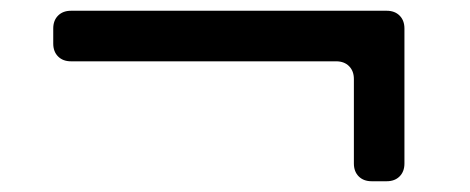

<svg xmlns="http://www.w3.org/2000/svg" viewBox="-20 -519 873 357"><path d="M638 -215V-372Q638 -387 629 -396Q620 -405 605 -405H112Q97 -405 88 -414Q79 -423 79 -438V-466Q79 -481 88 -490Q97 -499 112 -499H699Q714 -499 723 -490Q732 -481 732 -466V-215Q732 -200 723 -191Q714 -182 699 -182H671Q656 -182 647 -191Q638 -200 638 -215Z"/></svg>

Font: Higure Gothic Black
Style: Regular
Weight: 900
Designer: Yoshimichi Ohira
Foundry: Positype
Version: Version 1.000